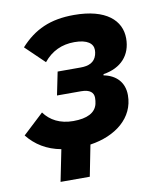

<svg xmlns="http://www.w3.org/2000/svg" viewBox="-88 -600 671 802"><g transform="rotate(-10 247.5 -198.5)"><path d="M104 140H228L254 8C363 -8 444 -72 444 -168C444 -223 410 -257 358 -267L359 -272C435 -284 478 -332 478 -403C478 -479 416 -537 280 -537C179 -537 111 -506 51 -440L131 -363C165 -405 209 -425 262 -425C317 -425 341 -405 341 -378C341 -371 340 -364 338 -357C329 -326 303 -316 270 -316H172L152 -218H254C292 -218 307 -203 307 -181C307 -173 306 -163 304 -155C295 -119 260 -101 201 -101C145 -101 104 -123 78 -159L-10 -77C24 -34 71 -5 131 6Z"/></g></svg>

Font: Braiins Sans
Style: Bold Italic
Weight: 700
Italic angle: -11.31°
Designer: Mike Abbink, Paul van der Laan, Pieter van Rosmalen, Jiri Chlebus, Lubos Buracinsky
Foundry: Bold Monday, Sudetype
Version: Version 1.000;hotconv 1.0.109;makeotfexe 2.5.65596